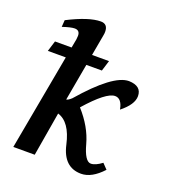

<svg xmlns="http://www.w3.org/2000/svg" viewBox="-131 -803 821 913"><g transform="rotate(20 280.0 -346.5)"><path d="M381.8 9.8Q293 9.8 269.3 -96.7Q245.6 -203.1 182.1 -222.2L144.5 0H36.1L125 -485.4H34.2L50.8 -539.1H134.8L143.1 -583.5Q144.5 -593.3 144.5 -601.6Q144.5 -629.4 118.2 -629.4Q99.1 -629.4 57.1 -615.2L59.6 -649.9Q163.6 -703.1 223.6 -703.1Q259.3 -703.1 259.3 -663.6Q259.3 -654.8 257.3 -645L238.3 -539.1H324.2L307.6 -485.4H229L195.3 -297.9Q204.1 -298.3 220.7 -313.5Q366.7 -482.4 446.3 -482.4Q510.7 -480.5 510.7 -429.2Q510.7 -386.7 452.1 -340.3Q442.4 -393.1 408.7 -393.1Q364.3 -393.1 269.5 -285.2Q335.4 -211.9 357.2 -131.6Q378.9 -51.3 409.2 -51.3Q432.1 -51.3 464.4 -75.7L489.7 -49.3Q435.5 9.8 381.8 9.8Z"/></g></svg>

Font: Kelvinch
Style: Bold Italic
Weight: 700
Italic angle: -10°
Designer: Paul James Miller
Foundry: High-Logic / Made with FontCreator
Version: Version 3.30 September 23, 2016